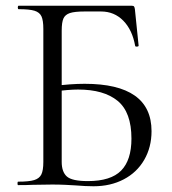

<svg xmlns="http://www.w3.org/2000/svg" viewBox="-20 -645 598 669"><path d="M243 1Q228 0 207 -1Q186 -2 162 -2L94 -1Q76 0 43 0Q41 0 41 -6Q41 -12 43 -12Q81 -12 99 -17.5Q117 -23 124 -37Q131 -51 131 -81V-544Q131 -574 124.5 -588Q118 -602 100.5 -607.5Q83 -613 45 -613Q42 -613 42 -619Q42 -625 45 -625H439Q445 -625 447 -622.5Q449 -620 450 -613L463 -486Q463 -483 457.5 -482.5Q452 -482 451 -485Q441 -541 409.5 -573Q378 -605 332 -605H275Q240 -605 223.5 -599.5Q207 -594 201 -580.5Q195 -567 195 -538V-81Q195 -46 213 -30Q231 -14 286 -14Q366 -14 402 -50.5Q438 -87 438 -162Q438 -254 390 -293.5Q342 -333 252 -333Q219 -333 168 -326L166 -345Q225 -353 275 -353Q508 -353 508 -188Q508 -132 482.5 -88Q457 -44 411 -20Q365 4 306 4Q279 4 243 1Z"/></svg>

Font: Cormorant
Style: Regular
Weight: 400
Designer: Christian Thalmann (Catharsis Fonts)
Foundry: Catharsis Fonts
Version: Version 4.000